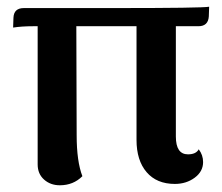

<svg xmlns="http://www.w3.org/2000/svg" viewBox="-20 -537 660 571"><path d="M321 -513Q582 -513 602 -517L601 -488Q599 -459 570 -459H503V-131Q503 -78 539 -78Q563 -78 571 -93Q584 -76 584 -55Q584 -27 559 -8.5Q534 10 500 10Q446 10 416 -25Q386 -60 386 -121V-459H207L208 -135Q208 -57 225 -13Q198 14 158 14Q130 14 111 -3Q92 -20 92 -48V-459H79Q45 -459 19 -455L20 -484Q21 -513 51 -513Z"/></svg>

Font: Arima Koshi Semi Bold
Style: Regular
Weight: 600
Designer: Joana Correia and Natanael Gama
Foundry: NDISCOVER
Version: Version 1.019;PS 001.019;hotconv 1.0.88;makeotf.lib2.5.64775